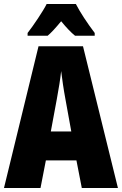

<svg xmlns="http://www.w3.org/2000/svg" viewBox="-20 -947 614 967"><path d="M362 -927H215C198 -892 146 -815 119 -781V-767H220C237 -781 260 -806 288 -840C315 -807 338 -783 358 -767H457V-781C417 -834 385 -883 362 -927ZM392 0H574L398 -714H174L0 0H184L211 -139H365ZM310 -445 339 -285H236L266 -447C276 -500 284 -551 288 -589C293 -549 300 -498 310 -445Z"/></svg>

Font: Noto Sans Lao ExtraCondensed Black
Style: Regular
Weight: 900
Width: 2
Designer: Monotype Design Team
Foundry: Monotype Imaging Inc.
Version: Version 2.003